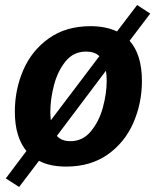

<svg xmlns="http://www.w3.org/2000/svg" viewBox="-20 -650 623 763"><path d="M577 -596 495 -488Q544 -433 544 -328Q544 -240 510 -162Q476 -84 408 -36Q340 12 243 12Q178 12 135 -11L56 93L3 59L85 -50Q39 -106 39 -206Q39 -294 72.5 -371.5Q106 -449 174 -497.5Q242 -546 340 -546Q400 -546 445 -525L525 -630ZM180 -205Q180 -192 182 -172L375 -427Q356 -445 322 -445Q272 -445 240.5 -406Q209 -367 194.5 -311.5Q180 -256 180 -205ZM404 -329Q404 -351 401 -369L206 -110Q224 -89 260 -89Q309 -89 341.5 -128.5Q374 -168 389 -223.5Q404 -279 404 -329Z"/></svg>

Font: Bitter Pro
Style: Bold Italic
Weight: 700
Italic angle: -9°
Designer: Sol Matas, and Bitter project Authors
Foundry: Sol Matas
Version: Version 1.010